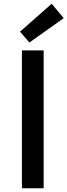

<svg xmlns="http://www.w3.org/2000/svg" viewBox="-20 -1005 360 1025"><path d="M97 0H213V-736H97ZM137 -778 320 -908 256 -985 87 -836Z"/></svg>

Font: Genne Gothic Medium
Style: Regular
Weight: 500
Designer: Ryoko NISHIZUKA (kana & ideographs); Paul D. Hunt (Latin, Greek & Cyrillic); Wenlong ZHANG (bopomofo); Sandoll Communica
Foundry: Adobe Systems Incorporated
Version: Version 1.004;PS 1.004;hotconv 16.6.51;makeotf.lib2.5.65220